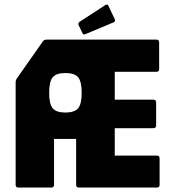

<svg xmlns="http://www.w3.org/2000/svg" viewBox="-20 -845 792 865"><path d="M63 0Q50.5 0 50.5 -12.5V-476Q50.5 -483 55.5 -491L173.5 -659Q179 -666.5 189.5 -666.5H684.5Q697 -666.5 697 -654V-534Q697 -521.5 684.5 -521.5H497V-396H671Q683.5 -396 683.5 -383.5V-280Q683.5 -267.5 671 -267.5H497V-144H686.5Q699 -144 699 -131.5V-12.5Q699 0 686.5 0H335.5Q323 0 323 -12.5V-219H223.5V-12.5Q223.5 0 211 0ZM274.5 -338Q316 -338 332 -357.2Q348 -376.5 348 -427Q348 -477.5 332 -496.8Q316 -516 274.5 -516Q233.5 -516 217.5 -496.8Q201.5 -477.5 201.5 -427Q201.5 -376.5 217.5 -357.2Q233.5 -338 274.5 -338ZM364.5 -691Q355.5 -687 351.5 -695.5L334 -732.5Q330.5 -741.5 339.5 -747.5L456 -823Q465 -828 469.5 -816.5L497.5 -757.5Q501.5 -749.5 492 -744.5Z"/></svg>

Font: Jaro 24pt
Style: Regular
Weight: 400
Designer: Agyei Archer, Celine Hurka, Mirko Velimirović
Version: Version 1.000